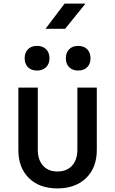

<svg xmlns="http://www.w3.org/2000/svg" viewBox="-20 -1037 640 1067"><path d="M299 10Q199 10 140.5 -47.5Q82 -105 82 -204V-550H190V-205Q190 -149 219 -116.5Q248 -84 299 -84Q351 -84 380.5 -116.5Q410 -149 410 -205V-550H518V-204Q518 -105 458.5 -47.5Q399 10 299 10ZM414 -645Q383 -645 364.5 -663.5Q346 -682 346 -713Q346 -745 364.5 -763.5Q383 -782 414 -782Q446 -782 464.5 -763.5Q483 -745 483 -713Q483 -682 464.5 -663.5Q446 -645 414 -645ZM186 -645Q154 -645 135.5 -663.5Q117 -682 117 -713Q117 -745 135.5 -763.5Q154 -782 186 -782Q217 -782 236 -763.5Q255 -745 255 -713Q255 -682 236 -663.5Q217 -645 186 -645ZM233 -877 339 -1017H455L342 -877Z"/></svg>

Font: JetBrains Mono SemiBold
Style: Regular
Weight: 472
Monospace: yes
Designer: Philipp Nurullin, Konstantin Bulenkov
Foundry: JetBrains
Version: Version 2.305; ttfautohint (v1.8.4.7-5d5b)